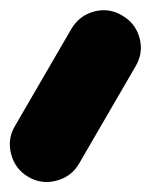

<svg xmlns="http://www.w3.org/2000/svg" viewBox="-34 -187 301 382"><path d="M22.5 165C40 175.3 58.6 177.7 78.6 172.4C98.6 167 113.3 155.8 123.5 138.2L235.8 -55.2C246.1 -72.8 249 -91.3 243.7 -111.3C238.3 -131.3 226.6 -146 209 -156.2C191.9 -166.5 173.3 -169.4 153.3 -164.1C133.3 -158.7 118.2 -147 107.9 -129.4L-4.4 64C-14.6 81.1 -17.1 100.1 -11.7 120.1C-6.3 140.1 4.9 154.8 22.5 165Z"/></svg>

Font: Mikhak ExtraBold
Style: Regular
Weight: 800
Designer: Amin Abedi
Version: Version 3.2